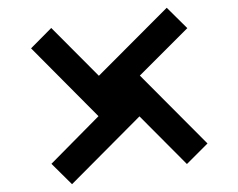

<svg xmlns="http://www.w3.org/2000/svg" viewBox="-20 -599 611 492"><path d="M111.8 -179.2 232.4 -301.3 59.6 -475.1 111.3 -527.3 233.4 -404.8 407.2 -579.1 460 -526.9 338.4 -405.3 511.7 -231.4 459 -178.7 337.4 -300.8 164.6 -127Z"/></svg>

Font: Viking Open Sans
Style: Regular
Weight: 400
Foundry: Ascender Corporation
Version: Version 2.001